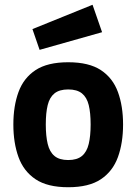

<svg xmlns="http://www.w3.org/2000/svg" viewBox="-20 -773 572 805"><path d="M266 12Q179 12 129 -21.5Q79 -55 57.5 -114.5Q36 -174 36 -251Q36 -328 57.5 -387Q79 -446 129 -479Q179 -512 266 -512Q353 -512 403 -479Q453 -446 474.5 -387Q496 -328 496 -251Q496 -174 474.5 -114.5Q453 -55 403 -21.5Q353 12 266 12ZM266 -102Q303 -102 323.5 -119Q344 -136 352 -169.5Q360 -203 360 -251Q360 -300 352 -332.5Q344 -365 323.5 -381.5Q303 -398 266 -398Q229 -398 208.5 -381.5Q188 -365 180 -332.5Q172 -300 172 -251Q172 -203 180 -169.5Q188 -136 208.5 -119Q229 -102 266 -102ZM146 -564 116 -651 368 -753 408 -638Z"/></svg>

Font: Titillium Web
Style: Bold
Weight: 700
Designer: Mohamed Gaber, Accademia di Belle Arti di Urbino
Foundry: Kief Type Foundry, Accademia di Belle Arti di Urbino
Version: Version 3.000